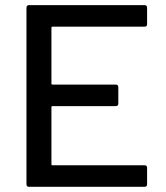

<svg xmlns="http://www.w3.org/2000/svg" viewBox="-20 -720 638 740"><path d="M546.9 -689.9V-627Q546.9 -617.2 537.1 -617.2H182.1Q178.2 -617.2 178.2 -612.8V-397.9Q178.2 -394 182.1 -394H425.8Q436 -394 436 -383.8V-320.8Q436 -311 425.8 -311H182.1Q178.2 -311 178.2 -307.1V-86.9Q178.2 -83 182.1 -83H537.1Q546.9 -83 546.9 -73.2V-9.8Q546.9 0 537.1 0H91.8Q82 0 82 -9.8V-689.9Q82 -700.2 91.8 -700.2H537.1Q546.9 -700.2 546.9 -689.9Z"/></svg>

Font: Gruenseis Font Medium
Style: Regular
Weight: 500
Designer: Jeremy Tribby
Foundry: Tribby Type
Version: Version 1.408;Glyphs 3.1.2 (3151)